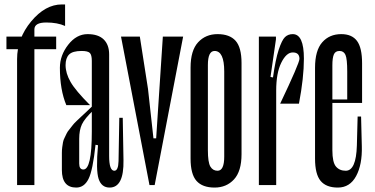

<svg xmlns="http://www.w3.org/2000/svg" viewBox="-20 -831 1684 862"><path d="M134.4 -698.9V0H56.7V-565.6Q56.7 -658.9 120 -735Q183.3 -811.1 257.8 -811.1H272.2V-714.4Q237.8 -730 187.8 -730Q134.4 -730 134.4 -698.9ZM232.2 -666.7V-610H8.9V-666.7Z M322.2 11.1Q357.8 11.1 377.2 -27.2Q396.7 -65.6 408.9 -181.1L420 -178.9Q410 -66.7 422.8 -27.8Q435.6 11.1 472.2 11.1Q536.7 11.1 534.4 -112.2L531.1 -302.2H515.6L512.2 -107.8Q511.1 -64.4 493.3 -64.4Q470 -64.4 470 -131.1V-586.7Q470 -630 445.6 -653.9Q421.1 -677.8 373.3 -677.8Q323.3 -677.8 286.1 -630Q248.9 -582.2 248.9 -526.7Q248.9 -427.8 277.8 -358.9H384.4Q318.9 -424.4 296.7 -463.3Q274.4 -502.2 274.4 -538.9Q274.4 -570 290 -586.1Q305.6 -602.2 346.7 -602.2Q374.4 -602.2 383.3 -593.3Q392.2 -584.4 392.2 -557.8V-352.2Q386.7 -346.7 367.8 -328.9Q348.9 -311.1 344.4 -307.2Q340 -303.3 325 -288.9Q310 -274.4 306.7 -269.4Q303.3 -264.4 292.8 -251.7Q282.2 -238.9 279.4 -232.2Q276.7 -225.6 270.6 -213.9Q264.4 -202.2 262.8 -192.2Q261.1 -182.2 259.4 -170Q257.8 -157.8 257.8 -144.4V-67.8Q257.8 11.1 322.2 11.1ZM354.4 -70Q335.6 -70 335.6 -96.7V-207.8Q335.6 -246.7 347.8 -272.8Q360 -298.9 400 -336.7L392.2 -352.2V-240Q392.2 -70 354.4 -70Z M523.3 -666.7H607.8L644.4 -432.2L668.9 -210H681.1L674.4 0H651.1ZM681.1 -210 711.1 -666.7H802.2L674.4 0H651.1Z M943.3 -602.2Q913.3 -602.2 913.3 -538.9V-156.7Q913.3 -102.2 924.4 -83.3Q935.6 -64.4 956.7 -64.4Q986.7 -64.4 986.7 -127.8V-510Q986.7 -602.2 943.3 -602.2ZM943.3 11.1Q888.9 11.1 862.2 -18.9Q835.6 -48.9 835.6 -118.9V-527.8Q835.6 -604.4 869.4 -641.1Q903.3 -677.8 956.7 -677.8Q1011.1 -677.8 1037.8 -647.8Q1064.4 -617.8 1064.4 -547.8V-138.9Q1064.4 -62.2 1030.6 -25.6Q996.7 11.1 943.3 11.1Z M1294.4 -595.6Q1265.6 -595.6 1242.8 -549.4Q1220 -503.3 1220 -424.4V0H1142.2V-666.7H1218.9V-654.4L1194.4 -485.6L1205.6 -483.3Q1216.7 -563.3 1231.1 -607.2Q1245.6 -651.1 1259.4 -664.4Q1273.3 -677.8 1294.4 -677.8Q1344.4 -677.8 1344.4 -567.8Q1344.4 -482.2 1322.2 -365.6H1237.8Q1324.4 -547.8 1324.4 -566.7Q1324.4 -595.6 1294.4 -595.6Z M1538.9 -368.9V-510Q1538.9 -566.7 1531.1 -584.4Q1523.3 -602.2 1504.4 -602.2Q1485.6 -602.2 1478.9 -586.7Q1472.2 -571.1 1472.2 -537.8V-156.7Q1472.2 -102.2 1488.3 -83.3Q1504.4 -64.4 1532.2 -64.4Q1578.9 -64.4 1582.2 -177.8L1585.6 -307.8H1601.1L1604.4 -174.4Q1606.7 -92.2 1578.9 -40.6Q1551.1 11.1 1496.7 11.1Q1444.4 11.1 1419.4 -18.9Q1394.4 -48.9 1394.4 -118.9V-526.7Q1394.4 -604.4 1426.7 -641.1Q1458.9 -677.8 1512.2 -677.8Q1560 -677.8 1582.8 -647.2Q1605.6 -616.7 1605.6 -546.7V-368.9ZM1583.3 -368.9H1445.6V-384.4H1583.3Z"/></svg>

Font: Le Murmure
Style: Regular
Weight: 600
Width: 2
Designer: Jeremy Landes, Alexander Slobzheninov (Cyrillic)
Foundry: Velvetyne Type Foundry
Version: Version 1.0